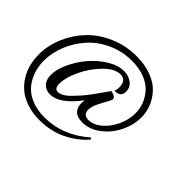

<svg xmlns="http://www.w3.org/2000/svg" viewBox="-135 -572 869 869"><g transform="rotate(45 299.5 -137.0)"><path d="M332 -202.1Q341.8 -201.2 352.8 -195.8Q363.8 -190.4 363.8 -182.1Q363.8 -174.8 352.3 -155Q340.8 -135.3 329.3 -111.1Q317.9 -86.9 317.9 -68.8Q317.9 -36.1 352.1 -36.1Q382.8 -36.1 412.8 -61Q442.9 -85.9 461.9 -126.2Q481 -166.5 481 -208Q481 -237.8 470.5 -264.9Q460 -292 439.2 -314.9Q418.5 -337.9 383.1 -351.6Q347.7 -365.2 301.8 -365.2Q239.7 -365.2 185.8 -340.3Q131.8 -315.4 95.9 -275.1Q60.1 -234.9 39.6 -184.8Q19 -134.8 19 -84Q19 -48.8 29.3 -17.6Q39.6 13.7 60.5 39.6Q81.5 65.4 117.9 80.8Q154.3 96.2 202.1 96.2Q319.8 96.2 416 11.2L421.9 19Q381.3 65.4 323.7 93.3Q266.1 121.1 195.8 121.1Q152.3 121.1 116.5 109.6Q80.6 98.1 56.2 78.4Q31.7 58.6 14.9 31.7Q-2 4.9 -9.5 -25.1Q-17.1 -55.2 -17.1 -87.9Q-17.1 -145 6.3 -200.2Q29.8 -255.4 70.6 -298.6Q111.3 -341.8 172.1 -368.4Q232.9 -395 301.8 -395Q354.5 -395 396 -379.6Q437.5 -364.3 462.4 -338.1Q487.3 -312 500.2 -280.3Q513.2 -248.5 513.2 -213.9Q513.2 -165 489.7 -117.7Q466.3 -70.3 425.5 -39.6Q384.8 -8.8 338.9 -8.8Q306.6 -8.8 290.8 -24.4Q274.9 -40 274.9 -67.9Q274.9 -74.2 276.9 -87.9Q208 4.9 146 4.9Q120.1 4.9 103.5 -12.2Q86.9 -29.3 86.9 -61Q86.9 -96.7 107.2 -140.1Q127.4 -183.6 158.7 -220.2Q189.9 -256.8 230.7 -282Q271.5 -307.1 309.1 -307.1Q340.3 -307.1 361.1 -290.5Q381.8 -273.9 381.8 -247.1Q381.8 -212.9 341.8 -212.9Q346.2 -224.6 346.2 -240.2Q346.2 -285.2 308.1 -285.2Q272 -285.2 232.2 -244.9Q192.4 -204.6 167.2 -151.6Q142.1 -98.6 142.1 -60.1Q142.1 -27.8 164.1 -27.8Q175.8 -27.8 190.4 -35.9Q205.1 -43.9 221.7 -61Q238.3 -78.1 251.5 -92.8Q264.6 -107.4 283 -132.6Q301.3 -157.7 308.8 -168.7Q316.4 -179.7 332 -202.1Z"/></g></svg>

Font: Dancing Script OT
Style: Regular
Weight: 400
Foundry: Pablo Impallari. www.impallari.com
Version: Version 1.000